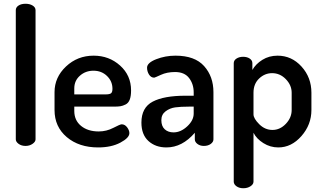

<svg xmlns="http://www.w3.org/2000/svg" viewBox="-20 -776 1713 1021"><path d="M116 -756Q138 -756 153.5 -746.5Q169 -737 169 -722V-35Q169 -22 153 -11Q137 0 116 0Q94 0 79 -11Q64 -22 64 -35V-722Q64 -737 78.5 -746.5Q93 -756 116 -756Z M478 -480Q560 -480 618.5 -427.5Q677 -375 677 -295Q677 -265 670 -246.5Q663 -228 648 -220.5Q633 -213 620 -211Q607 -209 586 -209H375V-186Q375 -136 411 -106.5Q447 -77 505 -77Q546 -77 582.5 -96Q619 -115 627 -115Q644 -115 656 -99Q668 -83 668 -68Q668 -43 620 -17.5Q572 8 502 8Q400 8 335 -47Q270 -102 270 -191V-286Q270 -365 331 -422.5Q392 -480 478 -480ZM375 -274H541Q563 -274 570.5 -280Q578 -286 578 -304Q578 -344 549 -372Q520 -400 477 -400Q435 -400 405 -373.5Q375 -347 375 -306Z M913 -480Q1016 -480 1065.5 -424.5Q1115 -369 1115 -286V-35Q1115 -21 1100.5 -10.5Q1086 0 1064 0Q1044 0 1030 -10.5Q1016 -21 1016 -35V-70Q949 8 865 8Q807 8 769.5 -26Q732 -60 732 -124Q732 -204 792 -235.5Q852 -267 966 -267H1010V-285Q1010 -329 985.5 -361Q961 -393 911 -393Q868 -393 835.5 -378Q803 -363 800 -363Q783 -363 772.5 -379.5Q762 -396 762 -416Q762 -442 810.5 -461Q859 -480 913 -480ZM1010 -172V-209H985Q940 -209 911.5 -205Q883 -201 860.5 -184Q838 -167 838 -137Q838 -105 856 -88.5Q874 -72 903 -72Q941 -72 975.5 -104Q1010 -136 1010 -172Z M1322 -440V-404Q1340 -436 1375.5 -458Q1411 -480 1456 -480Q1531 -480 1583.5 -422Q1636 -364 1636 -283V-191Q1636 -113 1583 -52.5Q1530 8 1460 8Q1417 8 1380.5 -15Q1344 -38 1328 -70V190Q1328 204 1312 214.5Q1296 225 1274 225Q1252 225 1237.5 214.5Q1223 204 1223 190V-440Q1223 -455 1237.5 -464.5Q1252 -474 1273 -474Q1294 -474 1308 -464.5Q1322 -455 1322 -440ZM1531 -191V-283Q1531 -323 1500 -355Q1469 -387 1427 -387Q1388 -387 1358 -358.5Q1328 -330 1328 -283V-168Q1328 -146 1358.5 -115.5Q1389 -85 1429 -85Q1469 -85 1500 -117.5Q1531 -150 1531 -191Z"/></svg>

Font: Dosis
Style: SemiBold
Weight: 600
Designer: Edgar Tolentino, Pablo Impallari, Igino Marini
Foundry: Edgar Tolentino, Pablo Impallari, Igino Marini
Version: Version 1.007